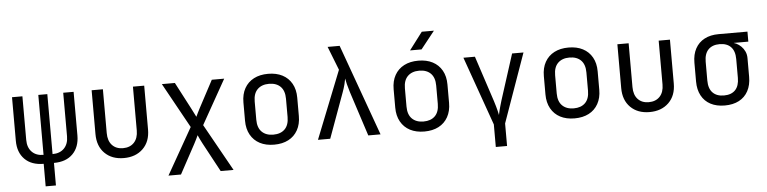

<svg xmlns="http://www.w3.org/2000/svg" viewBox="-52 -1066 6105 1528"><g transform="rotate(-5 3000.0 -302.5)"><path d="M259 180V0Q162 0 108 -54.5Q54 -109 54 -202V-550H137V-202Q137 -141 171 -106Q205 -71 264 -71V-550H336V-71Q395 -71 429 -106Q463 -141 463 -202V-550H546V-202Q546 -109 492 -54.5Q438 0 341 0V180Z M899 10Q804 10 747 -46.5Q690 -103 690 -200V-550H780V-200Q780 -138 812 -103.5Q844 -69 899 -69Q955 -69 987.5 -103.5Q1020 -138 1020 -200V-550H1110V-200Q1110 -103 1052 -46.5Q994 10 899 10Z M1240 180 1450 -190 1251 -550H1355L1468 -334Q1477 -317 1486.5 -297.5Q1496 -278 1502 -267Q1507 -278 1516.5 -297.5Q1526 -317 1535 -334L1650 -550H1749L1550 -196L1760 180H1657L1532 -52Q1523 -69 1513.5 -88.5Q1504 -108 1499 -120Q1494 -108 1484.5 -89Q1475 -70 1466 -53L1340 180Z M2100 8Q2034 8 1986 -17Q1938 -42 1911.5 -89.5Q1885 -137 1885 -202V-348Q1885 -414 1911.5 -461Q1938 -508 1986 -533Q2034 -558 2100 -558Q2166 -558 2214 -533Q2262 -508 2288.5 -461Q2315 -414 2315 -349V-202Q2315 -137 2288.5 -89.5Q2262 -42 2214 -17Q2166 8 2100 8ZM2100 -72Q2159 -72 2192 -105Q2225 -138 2225 -202V-348Q2225 -412 2192 -445Q2159 -478 2100 -478Q2042 -478 2008.5 -445Q1975 -412 1975 -348V-202Q1975 -138 2008.5 -105Q2042 -72 2100 -72Z M2450 0 2665 -541 2591 -730H2687L2950 0H2852L2736 -357Q2725 -392 2717.5 -422Q2710 -452 2708 -467Q2706 -452 2698.5 -422Q2691 -392 2678 -357L2548 0Z M3300 8Q3234 8 3186 -17Q3138 -42 3111.5 -89.5Q3085 -137 3085 -202V-348Q3085 -414 3111.5 -461Q3138 -508 3186 -533Q3234 -558 3300 -558Q3366 -558 3414 -533Q3462 -508 3488.5 -461Q3515 -414 3515 -349V-202Q3515 -137 3488.5 -89.5Q3462 -42 3414 -17Q3366 8 3300 8ZM3300 -72Q3359 -72 3392 -105Q3425 -138 3425 -202V-348Q3425 -412 3392 -445Q3359 -478 3300 -478Q3242 -478 3208.5 -445Q3175 -412 3175 -348V-202Q3175 -138 3208.5 -105Q3242 -72 3300 -72ZM3242 -645 3348 -785H3445L3334 -645Z M3855 180V0L3660 -550H3752L3872 -185Q3880 -161 3885.5 -140.5Q3891 -120 3895 -104.5Q3899 -89 3900.5 -80Q3902 -71 3902 -71Q3902 -71 3904 -80Q3906 -89 3909.5 -104.5Q3913 -120 3919 -140.5Q3925 -161 3932 -185L4049 -550H4140L3945 0V180Z M4500 8Q4434 8 4386 -17Q4338 -42 4311.5 -89.5Q4285 -137 4285 -202V-348Q4285 -414 4311.5 -461Q4338 -508 4386 -533Q4434 -558 4500 -558Q4566 -558 4614 -533Q4662 -508 4688.5 -461Q4715 -414 4715 -349V-202Q4715 -137 4688.5 -89.5Q4662 -42 4614 -17Q4566 8 4500 8ZM4500 -72Q4559 -72 4592 -105Q4625 -138 4625 -202V-348Q4625 -412 4592 -445Q4559 -478 4500 -478Q4442 -478 4408.5 -445Q4375 -412 4375 -348V-202Q4375 -138 4408.5 -105Q4442 -72 4500 -72Z M5099 10Q5004 10 4947 -46.5Q4890 -103 4890 -200V-550H4980V-200Q4980 -138 5012 -103.5Q5044 -69 5099 -69Q5155 -69 5187.5 -103.5Q5220 -138 5220 -200V-550H5310V-200Q5310 -103 5252 -46.5Q5194 10 5099 10Z M5488 -200V-350Q5488 -416 5513.5 -463Q5539 -510 5586.5 -535Q5634 -560 5700 -560H5930V-480H5815V-462L5794 -482Q5813 -482 5833.5 -472Q5854 -462 5872 -444.5Q5890 -427 5901 -403Q5912 -379 5912 -351V-200Q5912 -135 5886.5 -87.5Q5861 -40 5813.5 -15Q5766 10 5700 10Q5634 10 5586.5 -15Q5539 -40 5513.5 -87.5Q5488 -135 5488 -200ZM5578 -200Q5578 -136 5610 -103Q5642 -70 5700 -70Q5759 -70 5790.5 -103Q5822 -136 5822 -200V-350Q5822 -414 5790.5 -447Q5759 -480 5700 -480Q5642 -480 5610 -447Q5578 -414 5578 -350Z"/></g></svg>

Font: JetBrains Mono Zero
Style: Regular-Zero
Weight: 400
Designer: Philipp Nurullin, Konstantin Bulenkov
Foundry: JetBrains
Version: Version 2.211